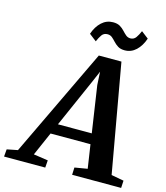

<svg xmlns="http://www.w3.org/2000/svg" viewBox="-210 -1069 1016 1173"><g transform="rotate(15 298.5 -482.5)"><path d="M-73 0 -69 -46.5 -1 -60 326.5 -746H469.5L591 -61L670 -46.5L667.5 0H357.5L359.5 -46.5L440 -60L417.5 -209.5H165L99.5 -60L191 -46.5L187.5 0ZM194 -275.5H408L364 -569.5L359.5 -652.5L325.5 -573.5ZM470 -817.5Q443.5 -817.5 427 -828Q410.5 -838.5 398.5 -851.8Q386.5 -865 374.5 -875.2Q362.5 -885.5 345 -885.5Q321.5 -885.5 309 -867.8Q296.5 -850 286 -825L240 -860.5Q256.5 -908.5 287.2 -936.8Q318 -965 359 -965Q386 -965 402.8 -955Q419.5 -945 431.8 -931.5Q444 -918 456 -907.8Q468 -897.5 484.5 -897Q507 -897 519.8 -915Q532.5 -933 543 -958L588.5 -923Q572 -874.5 541.5 -846Q511 -817.5 470 -817.5Z"/></g></svg>

Font: Merriweather Light 18pt
Style: Bold Italic
Weight: 700
Italic angle: -7.8°
Version: Version 2.101